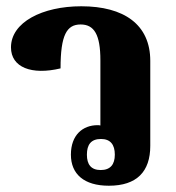

<svg xmlns="http://www.w3.org/2000/svg" viewBox="-20 -581 560 612"><path d="M459 -116V-387C459 -503 375 -561 239 -561C115 -561 15 -510 15 -430C15 -366 81 -341 173 -363C173 -470 193 -503 237 -503C280 -503 300 -471 300 -389V-181C297 -182 294 -182 291 -182C244 -182 206 -151 206 -88C206 -26 248 11 327 11C416 11 459 -34 459 -116ZM301 -39C270 -39 257 -57 257 -88C257 -120 270 -138 302 -138C332 -138 346 -120 346 -88C346 -57 332 -39 301 -39Z"/></svg>

Font: Noto Serif Thai SemiCondensed Extra
Style: Regular
Weight: 800
Width: 4
Designer: Monotype Design Team
Foundry: Monotype Imaging Inc.
Version: Version 1.901